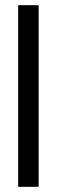

<svg xmlns="http://www.w3.org/2000/svg" viewBox="-20 -720 219 740"><path d="M129 0H50V-700H129Z"/></svg>

Font: Kulim Park
Style: Regular
Weight: 400
Designer: Noponies / Dale Sattler
Foundry: Noponies
Version: Version 1.000; ttfautohint (v1.8.3)